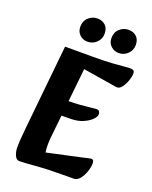

<svg xmlns="http://www.w3.org/2000/svg" viewBox="-164 -979 851 1078"><g transform="rotate(20 261.0 -439.5)"><path d="M88 12Q70 12 60.5 -10Q51 -32 51 -59Q51 -98 60 -186L110 -680H278Q347 -680 390.5 -683Q434 -686 458.5 -688.5Q483 -691 494 -691Q505 -691 513.5 -687.5Q522 -684 522 -669Q522 -651 513.5 -626.5Q505 -602 491.5 -583.5Q478 -565 463 -565Q453 -565 427 -570Q401 -575 372 -579L254 -598L209 -172Q207 -149 207 -127Q207 -105 210 -84L408 -127Q426 -131 442.5 -135Q459 -139 465 -139Q480 -139 480 -116Q480 -96 471 -68.5Q462 -41 446 -20.5Q430 0 408 0H368Q256 0 185 6Q114 12 88 12ZM163 -308 176 -399H224Q267 -399 303.5 -402Q340 -405 364.5 -408Q389 -411 396 -411Q408 -411 413 -404Q418 -397 418 -388Q418 -373 400 -355Q382 -337 352 -324Q322 -311 285 -310ZM405 -749Q378 -749 358 -767Q338 -785 338 -815Q338 -850 361 -870.5Q384 -891 414 -891Q442 -891 461 -874Q480 -857 480 -824Q480 -792 457.5 -770.5Q435 -749 405 -749ZM218 -749Q191 -749 171.5 -767Q152 -785 152 -815Q152 -850 175 -870.5Q198 -891 228 -891Q256 -891 275 -874Q294 -857 294 -824Q294 -792 271.5 -770.5Q249 -749 218 -749Z"/></g></svg>

Font: Alkatra SemiBold
Style: Regular
Weight: 600
Designer: Suman Bhandary
Version: Version 1.100;gftools[0.9.22]